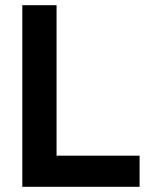

<svg xmlns="http://www.w3.org/2000/svg" viewBox="-20 -720 582 740"><path d="M518 0H66V-700H198V-120H518Z"/></svg>

Font: Space Grotesk Variable Light
Style: Regular
Weight: 300
Designer: Florian Karsten
Foundry: Florian Karsten
Version: Version 2.000